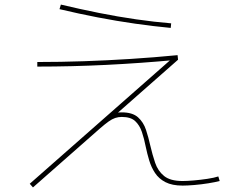

<svg xmlns="http://www.w3.org/2000/svg" viewBox="-20 -791 1040 839"><path d="M124 28 110 12 744 -546 747 -529Q596 -515 445.5 -507.5Q295 -500 143 -500V-520Q245 -520 347 -523.5Q449 -527 551 -533.5Q653 -540 756 -550L758 -530L474 -280L470 -292Q481 -297 491 -298.5Q501 -300 512 -300Q559 -300 583 -278.5Q607 -257 618 -223.5Q629 -190 637 -154Q646 -115 658 -79.5Q670 -44 697 -22Q724 0 778 0Q797 0 826.5 -2.5Q856 -5 886 -9.5Q916 -14 934 -20L940 0Q921 5 890 10Q859 15 828.5 17.5Q798 20 778 20Q732 20 703 5Q674 -10 657.5 -35Q641 -60 632 -90Q623 -120 617 -149Q610 -185 600 -214.5Q590 -244 570.5 -262Q551 -280 512 -280Q497 -280 483.5 -275.5Q470 -271 454.5 -260Q439 -249 416 -229ZM726 -669Q652 -676 571 -687.5Q490 -699 407 -715Q324 -731 240 -751L246 -771Q330 -751 412.5 -734.5Q495 -718 575 -706.5Q655 -695 728 -689Z"/></svg>

Font: M PLUS 2 Thin Thin
Style: Regular
Weight: 250
Version: Version 1.001